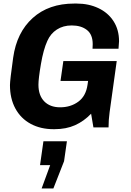

<svg xmlns="http://www.w3.org/2000/svg" viewBox="-20 -716 739 1079"><path d="M649 -484Q649 -475 646 -442H500Q501 -451 501 -468Q501 -522 468.5 -547.5Q436 -573 383 -573Q335 -573 299.5 -550Q264 -527 246 -486Q224 -438 210 -356Q196 -274 196 -240Q196 -180 228.5 -146.5Q261 -113 318 -113Q377 -113 420 -144.5Q463 -176 472 -240L475 -261H320L336 -373H636L603 -136Q602 -129 596 -85.5Q590 -42 590 0H505L492 -77Q452 -35 402 -12.5Q352 10 286 10H281Q208 10 152.5 -20Q97 -50 66.5 -106Q36 -162 36 -238Q36 -264 54 -392Q74 -534 164 -615Q254 -696 397 -696H411Q478 -696 532.5 -670.5Q587 -645 618 -597Q649 -549 649 -484ZM262 212H205L224 78H356L340 190L280 343H214Z"/></svg>

Font: Chivo
Style: Bold Italic
Weight: 700
Italic angle: -8.05°
Designer: Hector Gatti
Foundry: Omnibus-Type
Version: Version 1.007